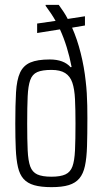

<svg xmlns="http://www.w3.org/2000/svg" viewBox="-20 -763 423 791"><path d="M192 8Q149 8 121 0Q93 -8 77 -26Q61 -44 54 -74.5Q47 -105 45 -149.5Q43 -194 43 -254Q43 -331 46 -382.5Q49 -434 62.5 -463.5Q76 -493 105 -505.5Q134 -518 185 -518Q214 -518 235.5 -510Q257 -502 271 -486L275 -487Q267 -529 255 -568Q243 -607 227 -642L133 -627V-666L209 -677Q200 -693 189.5 -708.5Q179 -724 168 -739V-743H222Q233 -728 242.5 -713.5Q252 -699 259 -685L330 -696V-658L277 -649Q298 -602 312.5 -544Q327 -486 333 -429Q336 -404 337.5 -379Q339 -354 339.5 -328Q340 -302 340 -276Q340 -209 338.5 -160.5Q337 -112 330 -79.5Q323 -47 307 -28Q291 -9 263.5 -0.5Q236 8 192 8ZM192 -35Q229 -35 249.5 -44.5Q270 -54 278.5 -77.5Q287 -101 289 -144Q291 -187 291 -254Q291 -312 289 -354Q287 -396 278 -422.5Q269 -449 248.5 -462Q228 -475 192 -475Q154 -475 133.5 -466Q113 -457 104.5 -433Q96 -409 94 -366Q92 -323 92 -254Q92 -187 94 -144Q96 -101 104.5 -77.5Q113 -54 133.5 -44.5Q154 -35 192 -35Z"/></svg>

Font: Saira ExtraCondensed Light
Style: Regular
Weight: 300
Width: 2
Designer: Hector Gatti with collaboration of the Omnibus-Type team
Foundry: Omnibus-Type
Version: Version 1.101